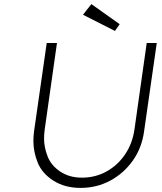

<svg xmlns="http://www.w3.org/2000/svg" viewBox="-20 -910 793 937"><path d="M373 7Q296 7 240.5 -28.5Q185 -64 164 -116.5Q143 -169 143 -221Q143 -244 146 -268L208 -700H258L198 -277Q195 -255 195 -234Q195 -192 212 -147.5Q229 -103 273.5 -73Q318 -43 380 -43Q445 -43 499.5 -73Q554 -103 590 -156Q626 -209 636 -277L696 -700H745L683 -268Q672 -188 628 -126Q584 -64 518 -28.5Q452 7 373 7ZM541 -759 385 -838 426 -890 564 -792Z"/></svg>

Font: Lexend ExtLt
Style: Italic
Weight: 250
Italic angle: -8.13011°
Designer: Bonnie Shaver-Troup, Thomas Jockin
Foundry: Lexend
Version: Version 1.007